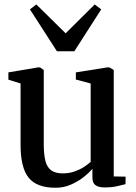

<svg xmlns="http://www.w3.org/2000/svg" viewBox="-20 -852 626 882"><path d="M460.5 9Q433.5 9 419 -1Q404.5 -11 404.5 -37V-76.5Q387.5 -56.5 361.5 -36.5Q335.5 -16.5 303.5 -3Q271.5 10.5 235.5 10.5Q148.5 10.5 111.5 -35.8Q74.5 -82 74.5 -186V-468.5L18.5 -486V-519.5L155 -542.5H163.5L181 -530.5V-191Q181 -144.5 188.2 -114.5Q195.5 -84.5 214.5 -70Q233.5 -55.5 268.5 -55.5Q297 -55.5 321 -63.8Q345 -72 364 -84Q383 -96 396.5 -108.5V-468.5L328.5 -486.5V-519.5L473.5 -542.5H482.5L502.5 -530.5V-41.5L557 -40.5L556.5 -6Q539.5 -1.5 515.8 3.8Q492 9 460.5 9ZM241.5 -616.5 117.5 -809 147 -831.5 281.5 -699 415 -831.5 445 -809 321.5 -616.5Z"/></svg>

Font: Merriweather 72pt Medium
Style: Regular
Weight: 500
Version: Version 2.100